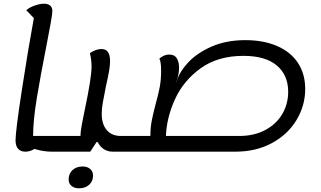

<svg xmlns="http://www.w3.org/2000/svg" viewBox="-20 -795 1735 1038"><path d="M304 -60 291 25H260Q214 25 166 10Q143 25 117 25Q92 25 78 9.5Q64 -6 64 -36Q64 -86 98.5 -310.5Q133 -535 163 -697L122 -740Q141 -756 169 -765.5Q197 -775 218 -775Q239 -775 251 -765Q263 -755 263 -735Q263 -719 253.5 -667Q244 -615 232 -553Q199 -386 179 -264.5Q159 -143 159 -61V-60Z M670 -60 657 25H591Q535 25 508 -27H502L468 25H289L302 -60H415V-61Q415 -81 422.5 -122.5Q430 -164 440 -210Q475 -375 475 -436Q475 -470 466 -508Q500 -530 528 -530Q575 -530 575 -466Q575 -442 570 -412.5Q565 -383 553 -330Q541 -270 535.5 -238.5Q530 -207 530 -179Q530 -124 557 -92Q584 -60 633 -60ZM351 176Q351 144 372 124.5Q393 105 427 105Q452 105 467.5 118.5Q483 132 483 154Q483 185 462 204Q441 223 407 223Q382 223 366.5 210Q351 197 351 176Z M1630 -314Q1630 -225 1583.5 -147Q1537 -69 1451 -22Q1365 25 1252 25H654L668 -60H793Q793 -104 800 -140.5Q807 -177 821 -231Q836 -284 843.5 -324Q851 -364 851 -412Q851 -441 848 -457.5Q845 -474 841 -477Q849 -486 864 -493Q879 -500 896 -500Q923 -500 935.5 -480.5Q948 -461 948 -429Q948 -391 932 -347L935 -354Q949 -405 996.5 -456.5Q1044 -508 1123.5 -543Q1203 -578 1306 -578Q1405 -578 1478.5 -546Q1552 -514 1591 -454.5Q1630 -395 1630 -314ZM1538 -299Q1538 -389 1476.5 -441Q1415 -493 1296 -493Q1158 -493 1065 -426Q972 -359 926.5 -259.5Q881 -160 877 -60H1274Q1354 -60 1414 -92Q1474 -124 1506 -178.5Q1538 -233 1538 -299Z"/></svg>

Font: Lemonada Light
Style: Regular
Weight: 300
Designer: Mohamed Gaber (Arabic) Eduardo Tunni (Latin)
Foundry: Kief Type Foundry
Version: Version 3.006